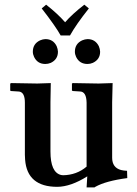

<svg xmlns="http://www.w3.org/2000/svg" viewBox="-20 -793 590 825"><path d="M280.8 -640.6H240.7Q217.8 -681.6 159.2 -756.8L178.2 -772.9Q228.5 -733.4 259.8 -697.3Q288.6 -731 342.3 -772.9L361.8 -756.8Q307.1 -688 280.8 -640.6ZM301.8 -570.8Q301.8 -605 333 -619.6Q344.7 -624.5 356 -625Q389.6 -625 404.8 -594.2Q409.7 -582.5 410.2 -570.8Q410.2 -537.6 378.9 -522.9Q367.7 -518.1 356 -518.1Q321.8 -518.1 307.1 -548.3Q301.8 -559.6 301.8 -570.8ZM121.1 -570.8Q121.1 -605 152.3 -619.6Q163.6 -624.5 174.8 -625Q209 -625 223.6 -594.2Q228.5 -582.5 229 -570.8Q229 -537.6 198.2 -522.9Q186.5 -518.1 174.8 -518.1Q141.1 -518.1 126.5 -548.3Q121.1 -559.6 121.1 -570.8ZM461.9 -115.2Q461.9 -72.8 500 -62.5Q511.7 -59.6 525.9 -59.1L526.9 -27.8Q434.6 -15.6 389.6 9.8Q387.2 11.2 386.2 12.2H352.1L355 -35.2Q284.2 9.3 226.1 9.8Q96.7 9.8 87.9 -106.9Q86.9 -117.7 86.9 -127.9V-352.1Q86.9 -395 63.5 -399.4Q60.5 -399.9 58.1 -399.9L26.9 -401.9L23.9 -403.8V-434.1L28.8 -436Q29.8 -436 140.1 -434.1L198.2 -436Q198.2 -434.6 196.8 -354V-142.1Q196.8 -51.8 242.7 -41Q247.6 -40 251 -40Q309.6 -41 352.1 -77.1V-352.1Q351.1 -398.9 324.2 -399.9L293 -401.9L289.1 -403.8V-434.1L293 -436Q293.9 -436 403.8 -434.1L463.9 -436Q463.9 -434.6 461.9 -354Z"/></svg>

Font: Linux Libertine O
Style: Semibold
Weight: 700
Designer: Philipp H. Poll
Foundry: Philipp H. Poll
Version: Version 5.0.0